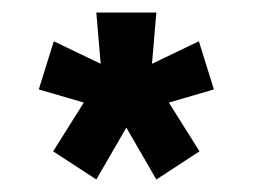

<svg xmlns="http://www.w3.org/2000/svg" viewBox="-20 -741 404 307"><path d="M134 -454 65 -499 114 -577 42 -598 66 -675 141 -639 134 -721H230L223 -639L298 -675L322 -598L250 -577L299 -499L230 -454L182 -537Z"/></svg>

Font: Raleway
Style: Heavy
Weight: 900
Designer: Matt McInerney, Pablo Impallari, Rodrigo Fuenzalida
Foundry: Matt McInerney, Pablo Impallari, Rodrigo Fuenzalida
Version: Version 2.001